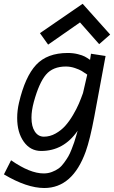

<svg xmlns="http://www.w3.org/2000/svg" viewBox="-57 -780 594 997"><path d="M372.1 -760.3 515.1 -600.6 458 -550.8 358.4 -663.6 192.9 -548.3 150.4 -607.9ZM118.7 -251Q106.4 -205.6 106.4 -168.9Q106.4 -123 124 -96.7Q141.6 -70.3 170.9 -70.3Q202.6 -70.3 231.7 -86.7Q260.7 -103 281.7 -126.5Q302.7 -149.9 322 -182.6Q341.3 -215.3 352.5 -241.7Q363.8 -268.1 374 -296.9L396 -392.6Q378.4 -404.8 366.7 -411.9Q355 -418.9 331.8 -426.8Q308.6 -434.6 285.2 -434.6Q217.8 -434.6 181.9 -392.6Q146 -350.6 118.7 -251ZM491.2 -489.3 432.6 -173.8Q410.2 -54.7 388.2 6.8Q319.8 196.3 172.9 196.3Q82.5 196.3 -36.6 125.5L0.5 52.2Q98.6 120.6 169.9 120.6Q192.4 120.6 212.4 113Q232.4 105.5 247.1 95Q261.7 84.5 275.4 65.7Q289.1 46.9 297.4 32.7Q305.7 18.6 314.9 -5.1Q324.2 -28.8 328.1 -40.5Q332 -52.2 338.6 -74.7Q345.2 -97.2 346.2 -101.1Q273.9 3.9 156.7 3.9Q100.6 3.9 66.4 -44.2Q32.2 -92.3 32.2 -167.5Q32.2 -206.1 41.5 -246.1Q73.2 -381.8 130.6 -443.4Q188 -504.9 294.9 -504.9Q323.2 -504.9 347.4 -498.8Q371.6 -492.7 383.3 -486.3Q395 -480 410.6 -469.2Q413.6 -483.9 415.5 -501Z"/></svg>

Font: Fantasque Sans Mono
Style: Italic
Weight: 400
Italic angle: -11°
Monospace: yes
Designer: Jany Belluz
Version: Version 1.8.0 ; ttfautohint (v1.8.2)